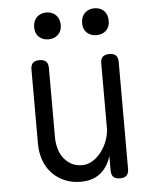

<svg xmlns="http://www.w3.org/2000/svg" viewBox="-55 -820 709 877"><g transform="rotate(-5 300.0 -382.0)"><path d="M420 -224V-520Q420 -541 430 -550.5Q440 -560 460 -560Q480 -560 490 -550.5Q500 -541 500 -520V-30Q500 -9 490 0.5Q480 10 460 10Q440 10 430 0.5Q420 -9 420 -30V-96Q405 -46 370 -18Q335 10 280 10Q240 10 207 -4Q174 -18 150 -43Q126 -68 113 -103Q100 -138 100 -181V-520Q100 -541 110 -550.5Q120 -560 140 -560Q160 -560 170 -550.5Q180 -541 180 -520V-203Q180 -176 187 -151Q194 -126 208.5 -107Q223 -88 244 -76.5Q265 -65 293 -65Q320 -65 343.5 -80.5Q367 -96 384 -119.5Q401 -143 410.5 -171Q420 -199 420 -224ZM410 -651Q383 -651 366 -667Q349 -683 349 -711Q349 -740 366 -757Q383 -774 410 -774Q438 -774 454.5 -757Q471 -740 471 -711Q471 -684 454.5 -667.5Q438 -651 410 -651ZM190 -651Q163 -651 146 -667Q129 -683 129 -711Q129 -740 146 -757Q163 -774 190 -774Q217 -774 234 -757Q251 -740 251 -711Q251 -684 234 -667.5Q217 -651 190 -651Z"/></g></svg>

Font: Maple Mono NL Light
Style: Regular
Weight: 300
Monospace: yes
Designer: subframe7536
Version: Version 7.000